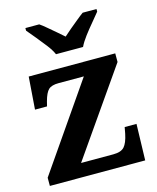

<svg xmlns="http://www.w3.org/2000/svg" viewBox="-115 -846 758 926"><g transform="rotate(-15 264.5 -383.0)"><path d="M18 0V-41L313 -468H187Q152 -468 136.5 -453.5Q121 -439 110 -398L104 -374H44L56 -536H488V-493L192 -68H353Q392 -68 408.5 -86.5Q425 -105 434 -149L440 -181H499L494 0ZM211 -606Q201 -629 180.5 -655.5Q160 -682 138.5 -708Q117 -734 101 -753V-766H170Q185 -756 204 -739.5Q223 -723 243 -706.5Q263 -690 278 -676Q293 -690 313 -706.5Q333 -723 353 -739.5Q373 -756 387 -766H456V-753Q441 -734 419 -708Q397 -682 377 -655.5Q357 -629 346 -606Z"/></g></svg>

Font: Noto Serif Myanmar
Style: Regular
Weight: 400
Designer: Ben Mitchell and the Monotype Design Team
Foundry: Monotype Imaging Inc.
Version: Version 2.106